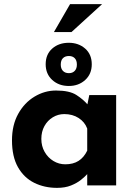

<svg xmlns="http://www.w3.org/2000/svg" viewBox="-20 -897 654 929"><path d="M256 12Q195 12 145.5 -12.5Q96 -37 67 -88Q38 -139 38 -218Q38 -292 68 -346Q98 -400 147 -429.5Q196 -459 251 -459Q316 -459 349.5 -437.5Q383 -416 405 -390L399 -373L412 -437H542V0H402V-95L413 -65Q411 -65 401 -53.5Q391 -42 371.5 -26.5Q352 -11 323.5 0.5Q295 12 256 12ZM296 -102Q334 -102 360 -118.5Q386 -135 402 -168V-275Q390 -307 360.5 -326Q331 -345 291 -345Q261 -345 235.5 -329.5Q210 -314 195 -287Q180 -260 180 -225Q180 -190 196 -162Q212 -134 238.5 -118Q265 -102 296 -102ZM201 -586Q201 -634 232.7 -662Q264.4 -690 312.8 -690Q360 -690 392 -662Q424 -634 424 -585.9Q424 -539 392.2 -510Q360.4 -481 313 -481Q264.5 -481 232.8 -510.1Q201 -539.2 201 -586ZM274 -584.5Q274 -565 284.5 -554Q295 -543 313.5 -543Q331 -543 341.5 -554Q352 -565 352 -584.5Q352 -605 341.5 -615.5Q331 -626 313.5 -626Q295 -626 284.5 -615.5Q274 -605 274 -584.5ZM474 -877 326 -742H241L319 -877Z"/></svg>

Font: Reem Kufi Fun
Style: Regular
Weight: 400
Designer: Khaled Hosny
Version: Version 1.005